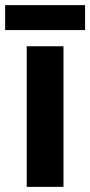

<svg xmlns="http://www.w3.org/2000/svg" viewBox="-36 -727 351 747"><path d="M295 -707H-16V-610H295ZM211 0V-547H68V0Z"/></svg>

Font: Noto Sans Thai Looped SemiCondensed
Style: Bold
Weight: 700
Width: 4
Designer: Sasikarn Vongin, Ben Mitchell
Foundry: The Fontpad Ltd
Version: Version 1.001